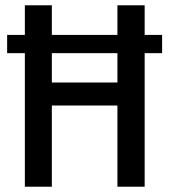

<svg xmlns="http://www.w3.org/2000/svg" viewBox="-20 -706 640 726"><path d="M74 0V-686H176V-394H424V-686H527V0H424V-307H176V0ZM7 -505V-574H593V-505Z"/></svg>

Font: Chivo Mono Medium
Style: Regular
Weight: 400
Monospace: yes
Version: Version 1.008